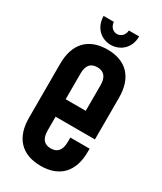

<svg xmlns="http://www.w3.org/2000/svg" viewBox="-178 -752 699 828"><g transform="rotate(30 171.0 -338.0)"><path d="M209 -686C207 -660 189 -647 171 -647C154 -647 136 -660 134 -686H83C84 -624 128 -593 171 -593C216 -593 260 -625 260 -686ZM317 -206V-414C317 -513 265 -569 171 -569C76 -569 24 -513 24 -414V-144C24 -46 76 10 171 10C265 10 317 -46 317 -144V-160H221V-138C221 -94 201 -77 171 -77C140 -77 121 -94 121 -138V-206ZM121 -293V-421C121 -464 140 -481 171 -481C201 -481 221 -464 221 -421V-293Z"/></g></svg>

Font: Modon Arabic
Style: Bold
Weight: 700
Designer: Ahmedzaza
Foundry: Ahmedzaza
Version: Version 2.010